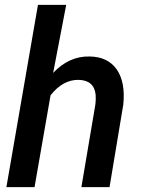

<svg xmlns="http://www.w3.org/2000/svg" viewBox="-20 -770 583 790"><path d="M198.7 -470.2Q264.6 -539.6 348.6 -537.6Q423.8 -536.6 460.2 -484.4Q496.6 -432.1 487.3 -339.8L430.7 0H314.9L372.6 -341.3Q375 -362.3 373.5 -380.4Q367.2 -439.9 303.2 -441.4Q238.8 -442.4 188 -377.9L122.1 0H6.3L136.2 -750H252.4Z"/></svg>

Font: RobotoDraft Medium
Style: Italic
Weight: 500
Italic angle: -12°
Version: Version 2.001152; 2014